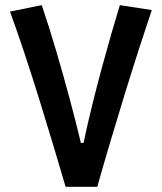

<svg xmlns="http://www.w3.org/2000/svg" viewBox="-20 -723 626 743"><path d="M233.9 0Q214.4 -66.9 188.2 -154.1Q162.1 -241.2 132.8 -335.7Q103.5 -430.2 74 -519Q44.4 -607.9 18.6 -678.2L141.6 -703.1Q170.4 -617.7 197.8 -524.9Q225.1 -432.1 249.5 -341.3Q273.9 -250.5 293 -169.9H303.2Q317.9 -239.3 336.2 -313.7Q354.5 -388.2 374 -460.2Q393.6 -532.2 411.6 -594.7Q429.7 -657.2 443.8 -703.1L567.4 -684.1Q546.4 -622.1 519.8 -539.8Q493.2 -457.5 464.6 -365Q436 -272.5 408.2 -178.7Q380.4 -85 356.4 0Z"/></svg>

Font: Cascadia Mono PL SemiBold
Style: Regular
Weight: 600
Monospace: yes
Designer: Aaron Bell
Foundry: Saja Typeworks
Version: Version 2404.023; ttfautohint (v1.8.4)